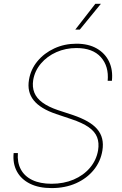

<svg xmlns="http://www.w3.org/2000/svg" viewBox="-20 -965 632 996"><path d="M247.6 10.7Q181.2 10.7 135.3 -12.2Q89.4 -35.2 67.4 -76.2Q45.4 -117.2 50.8 -170.9H72.8Q68.8 -122.6 87.9 -86.7Q106.9 -50.8 147.5 -31.2Q188 -11.7 247.6 -11.7Q310.5 -11.7 361.8 -33.4Q413.1 -55.2 446.5 -94.5Q480 -133.8 488.8 -185.1Q495.1 -224.1 483.6 -253.4Q472.2 -282.7 439.7 -305.4Q407.2 -328.1 349.6 -347.2L271.5 -373.5Q189.9 -400.9 154.8 -444.6Q119.6 -488.3 130.4 -551.3Q139.2 -605 174.1 -647.2Q209 -689.5 261.7 -713.9Q314.5 -738.3 376.5 -738.3Q439 -738.3 482.2 -713.4Q525.4 -688.5 545.9 -645.3Q566.4 -602.1 560.5 -545.9H538.6Q545.4 -621.1 503.2 -668.5Q460.9 -715.8 376.5 -715.8Q320.8 -715.8 272.7 -694.6Q224.6 -673.3 192.6 -635.7Q160.6 -598.1 152.3 -550.3Q146.5 -513.7 158.2 -484.4Q169.9 -455.1 200.4 -432.9Q231 -410.6 279.8 -394L358.4 -368.2Q402.8 -353 434.3 -335Q465.8 -316.9 484.6 -294.7Q503.4 -272.5 510 -245.1Q516.6 -217.8 511.2 -184.1Q502 -127.4 466.3 -83.5Q430.7 -39.6 374.5 -14.4Q318.4 10.7 247.6 10.7ZM370.6 -811.5 474.6 -945.3H503.4L394 -811.5Z"/></svg>

Font: Inter 20pt Thin
Style: Italic
Weight: 250
Italic angle: -9.3988°
Version: Version 4.001;git-66647c0bb